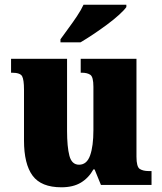

<svg xmlns="http://www.w3.org/2000/svg" viewBox="-20 -786 689 816"><path d="M241 10Q155 10 118.5 -39.5Q82 -89 82 -189V-405Q82 -447 74 -462Q66 -477 30 -477H27V-536H265V-230Q265 -162 275 -124Q285 -86 316 -86Q349 -86 363 -125.5Q377 -165 377 -233V-417Q377 -459 364 -468Q351 -477 327 -477H323V-536H560V-120Q560 -77 574 -68Q588 -59 612 -59H624V0H409L382 -66H377Q357 -30 324 -10Q291 10 241 10ZM237 -619Q251 -639 270 -664.5Q289 -690 307 -717Q325 -744 335 -766H517V-756Q508 -743 486 -723Q464 -703 435 -681.5Q406 -660 376 -640Q346 -620 322 -606H237Z"/></svg>

Font: Noto Serif Thai SemiCondensed Black
Style: Regular
Weight: 900
Width: 4
Designer: Monotype Design Team
Foundry: Monotype Imaging Inc.
Version: Version 2.002; ttfautohint (v1.8.4.7-5d5b)